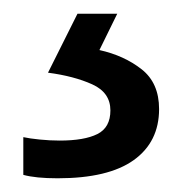

<svg xmlns="http://www.w3.org/2000/svg" viewBox="-20 -20 265 280"><path d="M212 139Q212 187 175 213.5Q138 240 64 240Q32 240 14 235V180Q23 182 38 183.5Q53 185 67 185Q103 185 122 175.5Q141 166 141 141Q141 115 114.5 103Q88 91 50 86L93 0H151L125 53Q161 61 186.5 81Q212 101 212 139Z"/></svg>

Font: Noto Sans Mongolian
Style: Regular
Weight: 400
Designer: Monotype Design Team
Foundry: Monotype Imaging Inc.
Version: Version 3.001; ttfautohint (v1.8.4.7-5d5b)